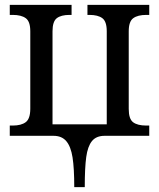

<svg xmlns="http://www.w3.org/2000/svg" viewBox="-20 -556 651 786"><path d="M199 0H20V-42H32Q67 -42 85.5 -56Q104 -70 104 -111V-428Q104 -468 85.5 -481.5Q67 -495 32 -495H20V-536H273V-495H265Q230 -495 212.5 -481.5Q195 -468 195 -428V-47H417V-428Q417 -468 399 -481.5Q381 -495 346 -495H338V-536H591V-495H579Q544 -495 525.5 -481.5Q507 -468 507 -428V-110Q507 -69 525 -55.5Q543 -42 579 -42H591V0H408Q374 0 356.5 21.5Q339 43 333 87Q327 131 327 210H284Q284 133 277 88.5Q270 44 251.5 22Q233 0 199 0Z"/></svg>

Font: Noto Serif Narrow
Style: Regular
Weight: 400
Width: 4
Designer: Monotype Design Team
Foundry: Monotype Imaging Inc.
Version: Version 1.001